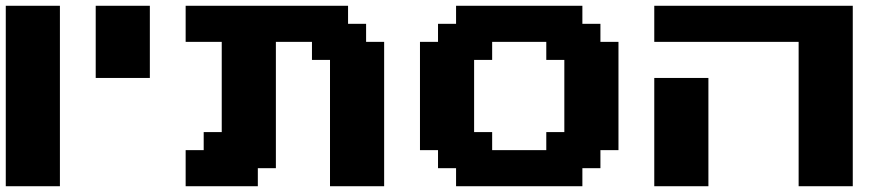

<svg xmlns="http://www.w3.org/2000/svg" viewBox="-20 -645 3098 665"><path d="M0 0H187.5V-625H0Z M311.5 -375H499V-625H311.5Z M1123 0H1310.5V-500H1248V-562.5H1185.5V-625H623V-500H748V-187.5H685.5V-125H623V0H873V-62.5H935.5V-500H1060.5V-437.5H1123Z M1559.6 0H1997.1V-62.5H2059.6V-125H2122.1V-500H2059.6V-562.5H1997.1V-625H1559.6V-562.5H1497.1V-500H1434.6V-125H1497.1V-62.5H1559.6ZM1872.1 -125H1684.6V-187.5H1622.1V-437.5H1684.6V-500H1872.1V-437.5H1934.6V-187.5H1872.1Z M2746.1 0H2933.6V-625H2246.1V-500H2746.1ZM2246.1 0H2433.6V-375H2246.1Z"/></svg>

Font: Faithful 32x
Style: Semibold
Weight: 400
Foundry: Faithful Resource Pack
Version: Version 1.0; January 27, 2023